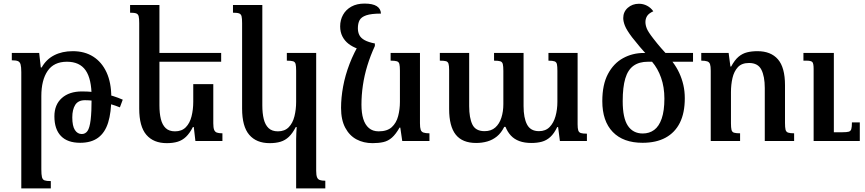

<svg xmlns="http://www.w3.org/2000/svg" viewBox="-20 -788 4835 1073"><path d="M99 265V-385Q99 -414 95 -428Q91 -442 80 -446.5Q69 -451 46 -451V-492H199L208 -411H213Q238 -456 282.5 -479Q327 -502 387 -502Q453 -502 501 -471.5Q549 -441 575.5 -383.5Q602 -326 602 -244Q602 -160 584.5 -103.5Q567 -47 528.5 -18.5Q490 10 428 10Q357 10 320.5 -28Q284 -66 284 -138Q284 -203 325.5 -240Q367 -277 438 -277Q499 -277 556 -265.5Q613 -254 666 -231L650 -188Q601 -208 547.5 -218Q494 -228 455 -228Q417 -228 400.5 -202Q384 -176 384 -132Q384 -84 398.5 -61.5Q413 -39 437 -39Q457 -39 469 -56Q481 -73 486.5 -117.5Q492 -162 492 -245Q492 -347 458.5 -395Q425 -443 354 -443Q281 -443 246 -391.5Q211 -340 211 -251V158Q211 188 214.5 202Q218 216 229 220Q240 224 264 224V265Z M1172 -318V-99Q1172 -75 1176.5 -63Q1181 -51 1192 -47Q1203 -43 1223 -43V0H1072L1063 -78H1058Q1040 -43 1019.5 -23.5Q999 -4 973 4Q947 12 912 12Q838 12 798 -34.5Q758 -81 758 -181V-659Q758 -685 755 -697Q752 -709 741.5 -713Q731 -717 707 -717V-760H871V-199Q871 -155 879 -122.5Q887 -90 906 -72Q925 -54 958 -54Q996 -54 1018.5 -77Q1041 -100 1050.5 -138Q1060 -176 1060 -219V-318ZM850 -443V-492H1216V-443Z M1635 265V-11Q1635 -28 1636 -44.5Q1637 -61 1638 -78H1633Q1615 -43 1594.5 -23.5Q1574 -4 1548 4Q1522 12 1487 12Q1413 12 1373 -34.5Q1333 -81 1333 -181V-659Q1333 -685 1330 -697Q1327 -709 1316.5 -713Q1306 -717 1282 -717V-760H1446V-199Q1446 -155 1454 -122.5Q1462 -90 1481 -72Q1500 -54 1533 -54Q1571 -54 1593.5 -77Q1616 -100 1625.5 -138Q1635 -176 1635 -219V-393Q1635 -418 1632 -430Q1629 -442 1618 -445.5Q1607 -449 1583 -449V-492H1747V166Q1747 190 1751.5 202Q1756 214 1767 218Q1778 222 1798 222V265Z M2062 12Q2012 12 1972.5 -9Q1933 -30 1909.5 -74Q1886 -118 1886 -185Q1886 -242 1897.5 -304.5Q1909 -367 1933.5 -431Q1958 -495 1996 -557L2075 -531Q2050 -477 2033 -421.5Q2016 -366 2008 -311Q2000 -256 2000 -203Q2000 -157 2010 -124Q2020 -91 2041.5 -72.5Q2063 -54 2096 -54Q2144 -54 2169.5 -77.5Q2195 -101 2205 -139Q2215 -177 2215 -219V-393Q2215 -418 2212 -430Q2209 -442 2198 -445.5Q2187 -449 2163 -449V-492H2327V-99Q2327 -75 2331 -63Q2335 -51 2347 -47Q2359 -43 2380 -43V0H2228L2217 -75H2213Q2192 -38 2170.5 -19Q2149 0 2122.5 6Q2096 12 2062 12ZM2075 -545V-531L1981 -515Q1950 -526 1928 -543Q1906 -560 1893.5 -584.5Q1881 -609 1881 -641Q1881 -676 1897 -705Q1913 -734 1943.5 -751Q1974 -768 2017 -768Q2063 -768 2085.5 -753.5Q2108 -739 2109 -712Q2055 -712 2027 -702.5Q1999 -693 1989.5 -675Q1980 -657 1980 -630Q1980 -608 1988.5 -591.5Q1997 -575 2018 -563.5Q2039 -552 2075 -545Z M3045 -492H3208V-93Q3208 -71 3211.5 -59.5Q3215 -48 3226 -44.5Q3237 -41 3260 -41V0H3109L3099 -78H3094Q3077 -42 3055.5 -22.5Q3034 -3 3008 4Q2982 11 2950 11Q2911 11 2882.5 0.5Q2854 -10 2835 -30.5Q2816 -51 2805 -79H2798Q2781 -45 2757 -25.5Q2733 -6 2703.5 2.5Q2674 11 2641 11Q2564 11 2527 -35.5Q2490 -82 2490 -179V-397Q2490 -421 2486.5 -432Q2483 -443 2472.5 -446Q2462 -449 2438 -449V-492H2602V-195Q2602 -129 2620 -92Q2638 -55 2688 -55Q2725 -55 2748 -75.5Q2771 -96 2782 -130.5Q2793 -165 2793 -206V-392Q2793 -417 2790 -429.5Q2787 -442 2776 -445.5Q2765 -449 2741 -449V-492H2906V-195Q2906 -129 2925.5 -92Q2945 -55 2992 -55Q3029 -55 3051.5 -78Q3074 -101 3084.5 -138.5Q3095 -176 3095 -219V-392Q3095 -416 3092.5 -428.5Q3090 -441 3079.5 -445Q3069 -449 3045 -449Z M3571 10Q3463 10 3404.5 -50.5Q3346 -111 3346 -223Q3346 -315 3377.5 -374.5Q3409 -434 3462 -463Q3515 -492 3578 -492H3853V-443H3738Q3761 -413 3776 -380.5Q3791 -348 3799 -313Q3807 -278 3807 -239Q3807 -157 3779.5 -102Q3752 -47 3699.5 -18.5Q3647 10 3571 10ZM3572 -42Q3609 -42 3636 -62Q3663 -82 3678 -125.5Q3693 -169 3693 -237Q3693 -301 3674.5 -353.5Q3656 -406 3624 -443H3601Q3552 -443 3520.5 -420.5Q3489 -398 3474.5 -349.5Q3460 -301 3460 -223Q3460 -128 3489 -85Q3518 -42 3572 -42ZM3597 -481Q3577 -501 3556 -526Q3535 -551 3512 -580Q3482 -620 3472.5 -644Q3463 -668 3463 -687Q3463 -722 3488.5 -744.5Q3514 -767 3551 -767Q3575 -767 3596 -756Q3617 -745 3631 -725Q3605 -713 3596 -698Q3587 -683 3587 -665Q3587 -648 3594.5 -629Q3602 -610 3630 -574Q3653 -544 3674 -520Q3695 -496 3709 -481Z M4418 -43V0H4254V-296Q4254 -361 4235 -398.5Q4216 -436 4166 -436Q4125 -436 4103.5 -412.5Q4082 -389 4073.5 -352Q4065 -315 4065 -273V-99Q4065 -75 4068 -62.5Q4071 -50 4082 -46.5Q4093 -43 4116 -43V0H3952V-393Q3952 -418 3948 -429.5Q3944 -441 3932.5 -445Q3921 -449 3899 -449V-492H4052L4062 -416H4066Q4086 -453 4107.5 -471Q4129 -489 4155 -495.5Q4181 -502 4213 -502Q4288 -502 4327.5 -456.5Q4367 -411 4367 -312V-101Q4367 -76 4370 -63.5Q4373 -51 4384 -47Q4395 -43 4418 -43ZM4785 -104V0H4527V-403Q4527 -433 4520 -441Q4513 -449 4487 -449H4470V-492H4640V-49H4689Q4712 -49 4723 -52Q4734 -55 4737.5 -66.5Q4741 -78 4741 -104Z"/></svg>

Font: Noto Serif Armenian Medium
Style: Regular
Weight: 500
Version: Version 2.007